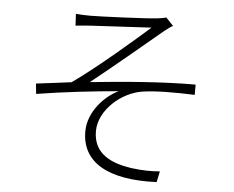

<svg xmlns="http://www.w3.org/2000/svg" viewBox="-54 -818 1108 911"><g transform="rotate(5 500.0 -362.5)"><path d="M273 -734 276 -678C292 -680 319 -682 345 -684C389 -687 591 -697 636 -700C573 -644 400 -493 281 -409C232 -403 167 -394 113 -388L118 -339C247 -360 392 -376 507 -386C447 -358 366 -280 366 -182C366 -37 489 38 724 28L735 -24C699 -21 657 -20 597 -28C506 -42 416 -77 416 -188C416 -288 520 -379 620 -394C678 -403 770 -404 868 -400V-449C713 -449 528 -434 367 -417C453 -485 623 -627 698 -690C709 -699 727 -712 737 -717L702 -754C691 -751 675 -748 657 -746C603 -740 387 -731 344 -731C315 -731 293 -732 273 -734Z"/></g></svg>

Font: Noto Sans CJK KR Light
Style: Regular
Weight: 300
Designer: Ryoko NISHIZUKA (kana & ideographs); Paul D. Hunt (Latin, Greek & Cyrillic); Wenlong ZHANG (bopomofo); Sandoll Communica
Foundry: Adobe Systems Incorporated
Version: Version 1.004;PS 1.004;hotconv 1.0.82;makeotf.lib2.5.63406